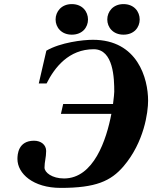

<svg xmlns="http://www.w3.org/2000/svg" viewBox="-20 -901 742 936"><path d="M503 -806C503 -768 531 -732 582 -732C634 -732 661 -768 661 -806C661 -844 634 -881 582 -881C531 -881 503 -844 503 -806ZM251 -806C251 -768 279 -732 330 -732C382 -732 409 -768 409 -806C409 -844 382 -881 330 -881C279 -881 251 -844 251 -806ZM65 -126C65 -55 141 15 276 15C447 15 520 -18 582 -90C683 -208 702 -354 702 -410C702 -518 651 -707 433 -707C383 -707 275 -694 206 -654L169 -494H207C246 -572 315 -661 437 -661C534 -661 537 -517 537 -454C537 -447 535 -425 531 -394H288L277 -346H523C499 -220 437 -31 292 -31C234 -31 197 -60 197 -84C197 -113 205 -133 205 -165C205 -195 180 -215 146 -215C68 -215 65 -147 65 -126Z"/></svg>

Font: Heuristica
Style: Bold Italic
Weight: 700
Italic angle: -13°
Version: Version 1.0.1